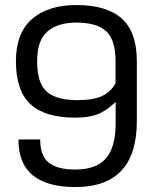

<svg xmlns="http://www.w3.org/2000/svg" viewBox="-20 -739 637 770"><path d="M54.2 -179.7H141.1Q141.1 -114.7 175.3 -86.9Q209.5 -59.1 282.2 -59.1Q366.2 -59.1 405 -104Q443.8 -148.9 443.8 -244.6V-330.1Q404.8 -293 369.4 -280Q334 -267.1 281.7 -267.1Q160.2 -267.1 102.1 -321.3Q43.9 -375.5 43.9 -493.2Q43.9 -606.9 108.4 -662.8Q172.9 -718.8 286.6 -718.8Q407.7 -718.8 468.3 -664.6Q528.8 -610.4 528.8 -493.7V-253.4Q528.8 11.2 282.2 11.2Q169.9 11.2 111.8 -35.6Q53.7 -82.5 54.2 -179.7ZM286.1 -648.4Q211.4 -648.4 170.2 -612.8Q128.9 -577.1 128.9 -493.2Q128.9 -405.8 167.2 -371.6Q205.6 -337.4 291 -337.4Q355 -337.4 390.4 -354.5Q425.8 -371.6 443.4 -405.8V-493.2Q443.4 -579.1 405.8 -613.8Q368.2 -648.4 286.1 -648.4Z"/></svg>

Font: Metrophobic
Style: Regular
Weight: 400
Designer: Vernon Adams
Foundry: Vernon Adams
Version: Version 3.200; ttfautohint (v1.8.4.7-5d5b);gftools[0.9.23]